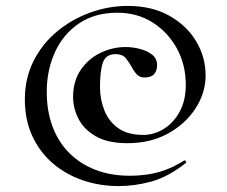

<svg xmlns="http://www.w3.org/2000/svg" viewBox="-20 -523 767 649"><path d="M381 106Q317 106 260 86.5Q203 67 159 29.5Q115 -8 89.5 -62.5Q64 -117 64 -187Q64 -258 93 -316Q122 -374 171.5 -415.5Q221 -457 283.5 -480Q346 -503 412 -503Q493 -503 552 -470Q611 -437 643 -383.5Q675 -330 675 -268Q675 -210 641.5 -157.5Q608 -105 548.5 -72Q489 -39 411 -39Q344 -39 303.5 -62.5Q263 -86 245 -122Q227 -158 227 -195Q227 -249 253 -287Q279 -325 320 -344.5Q361 -364 404 -364Q429 -364 453.5 -357.5Q478 -351 494.5 -338Q511 -325 511 -303Q511 -284 501 -272.5Q491 -261 468 -261Q452 -261 442 -272Q432 -283 425 -297Q416 -313 405 -326.5Q394 -340 371 -340Q338 -340 328 -312Q318 -284 318 -230Q318 -187 333 -149.5Q348 -112 380 -89.5Q412 -67 464 -67Q501 -67 534 -87.5Q567 -108 587.5 -146Q608 -184 608 -236Q608 -304 578 -359Q548 -414 496 -447Q444 -480 377 -480Q300 -480 246.5 -443.5Q193 -407 165.5 -346Q138 -285 138 -213Q138 -148 157.5 -95.5Q177 -43 214 -6Q251 31 302.5 51Q354 71 418 71Q450 71 480 66.5Q510 62 540 51Q570 40 602 20Q605 18 608 22Q611 26 608 28Q547 76 490.5 91Q434 106 381 106Z"/></svg>

Font: Cormorant
Style: Bold
Weight: 700
Designer: Christian Thalmann (Catharsis Fonts)
Foundry: Catharsis Fonts
Version: Version 4.000